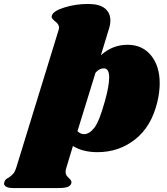

<svg xmlns="http://www.w3.org/2000/svg" viewBox="-124 -759 844 969"><path d="M682 -338Q682 -295 670 -244Q640 -120 558 -55.5Q476 9 368 9Q295 9 244 -22L211 87Q207 98 207 108Q207 119 212 126.5Q217 134 225 141Q232 148 235 153.5Q238 159 236 166Q232 179 217 184.5Q202 190 171 190H-58Q-84 190 -95.5 181.5Q-107 173 -102 160Q-100 152 -95 147Q-90 142 -81 138Q-66 128 -57 117.5Q-48 107 -41 84L171 -605Q174 -614 174 -620Q174 -637 153 -652Q143 -661 139 -666.5Q135 -672 138 -681Q145 -704 201.5 -721.5Q258 -739 320 -739Q378 -739 405.5 -716.5Q433 -694 433 -656Q433 -635 426 -614L385 -480Q443 -533 520 -533Q594 -533 638 -479.5Q682 -426 682 -338ZM427 -368Q427 -414 400 -414Q377 -414 358 -392L267 -97Q282 -82 300 -82Q327 -82 352 -114Q377 -146 405 -247Q427 -325 427 -368Z"/></svg>

Font: Shrikhand
Style: Regular
Weight: 400
Italic angle: -14°
Designer: Jonny Pinhorn
Foundry: Jonny Pinhorn
Version: Version 1.001;PS 1.001;hotconv 1.0.88;makeotf.lib2.5.647800